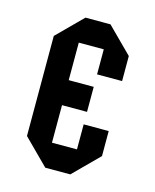

<svg xmlns="http://www.w3.org/2000/svg" viewBox="-84 -559 500 618"><g transform="rotate(15 166.5 -250.0)"><path d="M125 -291.7H208.3V-208.3H125V-83.3H208.3V-166.7H291.7V-83.3L208.3 0H125L41.7 -83.3V-416.7L125 -500H208.3L291.7 -416.7V-333.3H208.3V-416.7H125Z"/></g></svg>

Font: Yulong
Style: Regular
Weight: 400
Designer: GGBotNet
Foundry: f0n7.com
Version: 1.00